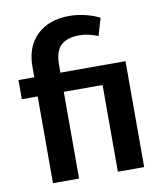

<svg xmlns="http://www.w3.org/2000/svg" viewBox="-81 -781 723 848"><g transform="rotate(-10 280.5 -357.5)"><path d="M379 0V-389H205V0H88V-389H17V-475H88V-522Q88 -613 142 -664Q196 -715 286 -715Q321 -715 358.5 -706Q396 -697 422 -683L399 -605Q380 -613 358.5 -618Q337 -623 316 -623Q261 -623 233 -597Q205 -571 205 -508V-475H497V0Z"/></g></svg>

Font: Mukta Malar SemiBold
Style: Regular
Weight: 600
Designer: Aadarsh Rajan, Girish Dalvi, Yashodeep Gholap
Foundry: Ek Type
Version: Version 2.538;PS 1.000;hotconv 16.6.51;makeotf.lib2.5.65220;